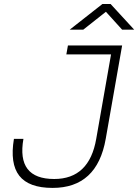

<svg xmlns="http://www.w3.org/2000/svg" viewBox="-20 -918 683 948"><path d="M239.7 9.8Q122.1 9.8 75.2 -50.3Q28.3 -110.4 48.8 -232.4H95.7Q60.5 -34.2 247.6 -34.2Q420.9 -34.2 455.1 -232.4L528.3 -649.4H307.6L315.4 -693.4H583L502 -232.4Q459.5 9.8 239.7 9.8ZM324.2 -771.5 485.8 -898.4H525.9L642.6 -771.5H583L502.9 -859.9L391.1 -771.5Z"/></svg>

Font: Cascadia Code NF ExtraLight
Style: Italic
Weight: 200
Italic angle: -10°
Monospace: yes
Designer: Aaron Bell
Foundry: Saja Typeworks
Version: Version 2404.023; ttfautohint (v1.8.4)